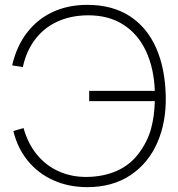

<svg xmlns="http://www.w3.org/2000/svg" viewBox="-20 -755 732 790"><path d="M35 -216 77 -228Q94.5 -164.5 131.8 -119Q169 -73.5 222.2 -49.8Q275.5 -26 339 -27Q406 -28 460.2 -51.8Q514.5 -75.5 551 -124Q586.5 -171.5 601 -223.5Q615.5 -275.5 617 -339H347V-381H617Q613.5 -474 580.8 -544.5Q548 -615 486.8 -654Q425.5 -693 339 -692Q269.5 -691 214.8 -665.5Q160 -640 124 -592.2Q88 -544.5 74 -479L30 -486Q48 -564.5 91 -620.5Q134 -676.5 197.2 -705.8Q260.5 -735 339 -735Q442 -735 513.5 -688.8Q585 -642.5 622.2 -558.2Q659.5 -474 662 -360Q664.5 -253.5 627.5 -168.5Q590.5 -83.5 516.8 -34.2Q443 15 339 15Q263 15 200.2 -13Q137.5 -41 94.8 -93Q52 -145 35 -216Z"/></svg>

Font: Tap Sans
Style: Regular
Weight: 400
Designer: Tap Payments
Foundry: Tap Payments
Version: Version 1.001;Glyphs 3.1.2 (3151)